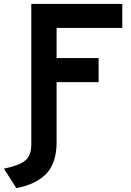

<svg xmlns="http://www.w3.org/2000/svg" viewBox="-77 -720 672 982"><path d="M83 0V-700H548.5V-577H212.5V-423H427.5V-300H212.5V0ZM6.5 242 -57 142.5Q-4.5 131.5 26.2 117.2Q57 103 70 79.8Q83 56.5 83 19V-10H212.5V6.5Q212.5 112.5 160.5 167.8Q108.5 223 6.5 242Z"/></svg>

Font: Overpass
Style: Bold
Weight: 700
Designer: Delve Withrington, Dave Bailey, Thomas Jockin
Foundry: Delve Fonts LLC
Version: Version 4.000; ttfautohint (v1.8.3)